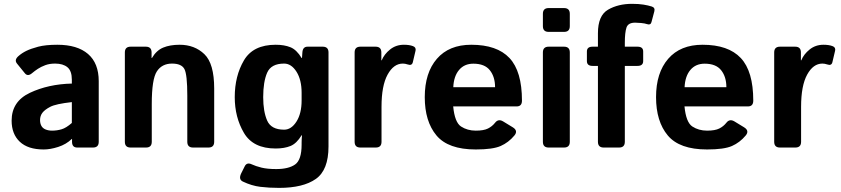

<svg xmlns="http://www.w3.org/2000/svg" viewBox="-20 -750 4273 976"><path d="M39.1 -136.7Q39.1 -234.4 132.3 -278.3Q225.6 -322.3 345.2 -325.2V-344.7Q345.2 -389.6 322.8 -408.2Q300.3 -426.8 260.3 -426.8Q231.9 -426.8 210.2 -418.7Q188.5 -410.6 172.6 -400.1Q156.7 -389.6 144 -378.9Q121.6 -359.4 106.9 -377L66.4 -426.8Q51.3 -445.3 73.7 -464.8Q90.8 -480 113.5 -491.2Q136.2 -502.4 173.8 -512.5Q211.4 -522.5 271.5 -522.5Q373 -522.5 427.5 -475.6Q481.9 -428.7 481.9 -337.4V-29.3Q481.9 0 452.6 0H372.6Q346.2 0 346.2 -29.3V-43.9H345.2Q316.4 -16.1 276.1 -3.2Q235.8 9.8 202.1 9.8Q122.1 9.8 80.6 -29.5Q39.1 -68.8 39.1 -136.7ZM183.6 -139.6Q183.6 -122.6 190.4 -110.1Q197.3 -97.7 211.9 -91.8Q226.6 -85.9 244.6 -85.9Q269.5 -85.9 293 -92.8Q316.4 -99.6 345.2 -125V-231Q263.2 -221.7 235.4 -207Q207.5 -192.4 195.6 -176.8Q183.6 -161.1 183.6 -139.6Z M644 0Q614.7 0 614.7 -29.3V-483.4Q614.7 -512.7 644 -512.7H721.2Q750.5 -512.7 750.5 -483.4V-455.1H752.4Q774.9 -493.7 809.6 -508.1Q844.2 -522.5 893.1 -522.5Q969.2 -522.5 1019 -474.6Q1068.8 -426.8 1068.8 -299.8V-29.3Q1068.8 0 1039.6 0H961.4Q932.1 0 932.1 -29.3V-264.6Q932.1 -371.1 917.5 -398.9Q902.8 -426.8 854.5 -426.8Q803.2 -426.8 777.3 -387Q751.5 -347.2 751.5 -221.7V-29.3Q751.5 0 722.2 0Z M1173.3 -256.3Q1173.3 -363.8 1220 -443.1Q1266.6 -522.5 1381.3 -522.5Q1425.3 -522.5 1456.5 -509.8Q1487.8 -497.1 1513.2 -455.1H1515.1L1517.1 -483.4Q1519 -512.7 1543.5 -512.7H1620.6Q1649.9 -512.7 1649.9 -483.4V-5.4Q1649.9 114.3 1585.4 159.7Q1521 205.1 1398.9 205.1Q1347.2 205.1 1303.2 199.7Q1259.3 194.3 1214.4 172.9Q1190.9 161.6 1206.5 130.4L1224.1 95.2Q1234.9 73.7 1259.8 85.4Q1279.8 94.7 1309.3 102.1Q1338.9 109.4 1384.3 109.4Q1446.8 109.4 1480 86.2Q1513.2 63 1513.2 -15.1V-23.4Q1513.2 -43 1515.1 -62.5H1513.2Q1487.8 -20.5 1456.5 -7.8Q1425.3 4.9 1381.3 4.9Q1266.6 4.9 1220 -74.5Q1173.3 -153.8 1173.3 -256.3ZM1317.9 -256.3Q1317.9 -183.1 1338.1 -137Q1358.4 -90.8 1424.3 -90.8Q1460.9 -90.8 1487.1 -132.1Q1513.2 -173.3 1513.2 -239.3V-278.3Q1513.2 -344.2 1487.1 -385.5Q1460.9 -426.8 1424.3 -426.8Q1358.4 -426.8 1338.1 -380.6Q1317.9 -334.5 1317.9 -256.3Z M1812 0Q1782.7 0 1782.7 -29.3V-483.4Q1782.7 -512.7 1812 -512.7H1889.2Q1918.5 -512.7 1918.5 -483.4V-443.4H1920.4Q1933.1 -474.6 1962.9 -498.5Q1992.7 -522.5 2033.2 -522.5Q2061 -522.5 2079.1 -515.6Q2096.2 -509.3 2092.3 -492.2L2078.6 -434.1Q2074.2 -414.6 2052.2 -422.4Q2039.6 -426.8 2027.8 -426.8Q1981 -426.8 1950.2 -370.6Q1919.4 -314.5 1919.4 -207V-29.3Q1919.4 0 1890.1 0Z M2139.2 -256.3Q2139.2 -379.9 2200.9 -451.2Q2262.7 -522.5 2375.5 -522.5Q2506.3 -522.5 2569.8 -455.1Q2633.3 -387.7 2633.3 -238.3Q2633.3 -209 2606 -209H2283.7Q2291.5 -127.9 2323.7 -106.9Q2356 -85.9 2398.4 -85.9Q2439 -85.9 2460.4 -96.7Q2481.9 -107.4 2496.6 -126Q2513.2 -147.5 2537.6 -132.8L2586.4 -103Q2615.2 -85.4 2594.7 -61Q2564.9 -25.4 2524.9 -7.8Q2484.9 9.8 2398.4 9.8Q2258.3 9.8 2198.7 -61.5Q2139.2 -132.8 2139.2 -256.3ZM2284.2 -306.6H2496.6Q2496.6 -359.4 2470.2 -392.8Q2443.8 -426.3 2386.2 -426.3Q2340.3 -426.3 2313.5 -394.3Q2286.6 -362.3 2284.2 -306.6Z M2769 0Q2739.7 0 2739.7 -29.3V-483.4Q2739.7 -512.7 2769 -512.7H2847.2Q2876.5 -512.7 2876.5 -483.4V-29.3Q2876.5 0 2847.2 0ZM2769 -587.9Q2739.7 -587.9 2739.7 -617.2V-679.7Q2739.7 -709 2769 -709H2847.2Q2876.5 -709 2876.5 -679.7V-617.2Q2876.5 -587.9 2847.2 -587.9Z M2992.2 -415Q2963.4 -415 2963.4 -439.5V-488.3Q2963.4 -512.7 2992.2 -512.7H3019.5V-581.1Q3019.5 -670.9 3070.8 -700.7Q3122.1 -730.5 3192.9 -730.5Q3226.6 -730.5 3250.7 -726.6Q3274.9 -722.7 3293.5 -716.8Q3311 -710.9 3306.2 -692.4L3291.5 -637.2Q3287.1 -621.1 3269 -627.4Q3258.3 -631.3 3239 -633.1Q3219.7 -634.8 3208.5 -634.8Q3172.9 -634.8 3164.6 -609.9Q3156.2 -585 3156.2 -532.2V-512.7H3220.7Q3249.5 -512.7 3249.5 -488.3V-439.5Q3249.5 -415 3220.7 -415H3156.2V-29.3Q3156.2 0 3127 0H3048.8Q3019.5 0 3019.5 -29.3V-415Z M3314.9 -256.3Q3314.9 -379.9 3376.7 -451.2Q3438.5 -522.5 3551.3 -522.5Q3682.1 -522.5 3745.6 -455.1Q3809.1 -387.7 3809.1 -238.3Q3809.1 -209 3781.7 -209H3459.5Q3467.3 -127.9 3499.5 -106.9Q3531.7 -85.9 3574.2 -85.9Q3614.7 -85.9 3636.2 -96.7Q3657.7 -107.4 3672.4 -126Q3689 -147.5 3713.4 -132.8L3762.2 -103Q3791 -85.4 3770.5 -61Q3740.7 -25.4 3700.7 -7.8Q3660.6 9.8 3574.2 9.8Q3434.1 9.8 3374.5 -61.5Q3314.9 -132.8 3314.9 -256.3ZM3460 -306.6H3672.4Q3672.4 -359.4 3646 -392.8Q3619.6 -426.3 3562 -426.3Q3516.1 -426.3 3489.3 -394.3Q3462.4 -362.3 3460 -306.6Z M3944.8 0Q3915.5 0 3915.5 -29.3V-483.4Q3915.5 -512.7 3944.8 -512.7H4022Q4051.3 -512.7 4051.3 -483.4V-443.4H4053.2Q4065.9 -474.6 4095.7 -498.5Q4125.5 -522.5 4166 -522.5Q4193.8 -522.5 4211.9 -515.6Q4229 -509.3 4225.1 -492.2L4211.4 -434.1Q4207 -414.6 4185.1 -422.4Q4172.4 -426.8 4160.6 -426.8Q4113.8 -426.8 4083 -370.6Q4052.2 -314.5 4052.2 -207V-29.3Q4052.2 0 4022.9 0Z"/></svg>

Font: Istok
Style: Bold
Weight: 700
Designer: Andrey V. Panov
Foundry: Andrey V. Panov
Version: Version 1.0.1